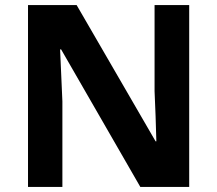

<svg xmlns="http://www.w3.org/2000/svg" viewBox="-20 -734 853 754"><path d="M723 0H531L220 -540H216Q218 -489 220.5 -438Q223 -387 225 -336V0H90V-714H281L591 -179H594Q593 -229 591 -278Q589 -327 587 -376V-714H723Z"/></svg>

Font: Noto Sans Balinese
Style: Bold
Weight: 700
Designer: Aditya Bayu, David Williams
Foundry: David Williams
Version: Version 2.005; ttfautohint (v1.8.4.7-5d5b)